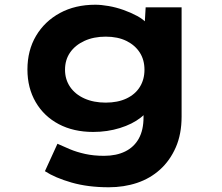

<svg xmlns="http://www.w3.org/2000/svg" viewBox="-20 -562 938 812"><path d="M440 230Q352 230 282.5 210Q213 190 170 162L223 46Q247 57 275.5 69Q304 81 340 89Q376 97 420 97Q472 97 509.5 78.5Q547 60 567 24Q587 -12 587 -66V-129L617 -124Q610 -92 575 -64.5Q540 -37 487 -20.5Q434 -4 374 -4Q291 -4 228.5 -37Q166 -70 131 -130Q96 -190 96 -268Q96 -349 132.5 -410.5Q169 -472 233.5 -507Q298 -542 383 -542Q408 -542 439.5 -536.5Q471 -531 502 -520Q533 -509 560 -494.5Q587 -480 604 -460.5Q621 -441 622 -419L589 -411L596 -531H748V-69Q748 5 723.5 61Q699 117 657 155Q615 193 559.5 211.5Q504 230 440 230ZM427 -128Q478 -128 515 -145.5Q552 -163 571.5 -194.5Q591 -226 591 -267Q591 -309 571 -340Q551 -371 514.5 -389Q478 -407 427 -407Q376 -407 337 -389Q298 -371 276.5 -340Q255 -309 255 -267Q255 -226 276.5 -194.5Q298 -163 337 -145.5Q376 -128 427 -128Z"/></svg>

Font: Lexend Mega
Style: Bold
Weight: 700
Version: Version 1.007